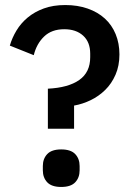

<svg xmlns="http://www.w3.org/2000/svg" viewBox="-20 -730 527 762"><path d="M170 -219V-378Q251 -382 294.5 -412.5Q338 -443 338 -503V-517Q338 -563 310 -588.5Q282 -614 235 -614Q185 -614 155 -585Q125 -556 114 -511L19 -549Q28 -580 45.5 -609Q63 -638 90 -660.5Q117 -683 154 -696.5Q191 -710 239 -710Q288 -710 328 -696Q368 -682 396 -656.5Q424 -631 439 -594.5Q454 -558 454 -514Q454 -469 438.5 -433.5Q423 -398 397.5 -373Q372 -348 340 -332.5Q308 -317 274 -311V-219ZM223 12Q185 12 167.5 -6.5Q150 -25 150 -54V-71Q150 -100 167.5 -118.5Q185 -137 223 -137Q261 -137 278.5 -118.5Q296 -100 296 -71V-54Q296 -25 278.5 -6.5Q261 12 223 12Z"/></svg>

Font: IBM Plex Sans KR Medium
Style: Regular
Weight: 500
Designer: Mike Abbink; Paul van der Laan; Pieter van Rosmalen; Wujin Sim; Chorong Kim; Dohee Lee;
Foundry: Sandoll Inc.
Version: Version 1.001